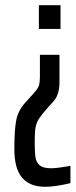

<svg xmlns="http://www.w3.org/2000/svg" viewBox="-20 -530 290 736"><path d="M129 -419V-510H212V-419ZM35 41Q35 -33 42.5 -70.5Q50 -108 79 -139L89 -150Q112 -175 120 -185.5Q128 -196 130.5 -207Q133 -218 133 -239V-320H208V-217Q208 -191 203 -175Q198 -159 192.5 -151Q187 -143 171 -126L163 -117Q140 -91 130 -76Q120 -61 116.5 -42.5Q113 -24 113 11Q113 53 116 73Q119 93 132.5 104Q146 115 176 115Q198 115 250 106V172Q192 186 153 186Q95 186 65 151.5Q35 117 35 41Z"/></svg>

Font: Saira Ultra Condensed Medium
Style: Regular
Weight: 500
Width: 1
Designer: Hector Gatti with collaboration of the Omnibus-Type team
Foundry: Omnibus-Type
Version: Version 1.001; ttfautohint (v1.8)